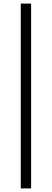

<svg xmlns="http://www.w3.org/2000/svg" viewBox="-20 -828 288 1068"><path d="M95.5 220V-808H153V220Z"/></svg>

Font: Encode Sans SemiExpanded SemiExpanded Light
Style: Regular
Weight: 300
Width: 6
Designer: Multiple Designers
Foundry: Impallari Type
Version: Version 3.000; ttfautohint (v1.8.3) -l 8 -r 50 -G 200 -x 14 